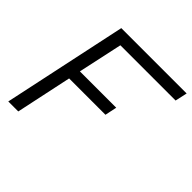

<svg xmlns="http://www.w3.org/2000/svg" viewBox="-179 -860 1020 1020"><g transform="rotate(45 331.0 -350.0)"><path d="M22 0 171 -700H662L647 -632H232L178 -382H451L437 -315H164L97 0Z"/></g></svg>

Font: Red Hat Display
Style: Italic
Weight: 300
Italic angle: -12°
Designer: Pentagram, MCKL
Foundry: Pentagram, MCKL
Version: Version 1.023